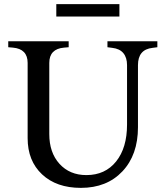

<svg xmlns="http://www.w3.org/2000/svg" viewBox="-20 -900 803 931"><path d="M372 11Q254 11 184 -54.5Q114 -120 114 -230V-595Q114 -629 96 -647.5Q78 -666 43 -669L20 -671V-700H313V-671L290 -669Q255 -666 237 -647.5Q219 -629 219 -595V-250Q219 -160 268.5 -105.5Q318 -51 399 -51Q490 -51 543 -117Q596 -183 596 -296V-584Q596 -621 578 -642.5Q560 -664 524 -668L501 -671V-700H743V-671L720 -668Q684 -664 666.5 -643Q649 -622 649 -584V-283Q649 -149 573.5 -69Q498 11 372 11ZM253 -880H559V-820H253Z"/></svg>

Font: Redaction
Style: Regular
Weight: 400
Designer: Jeremy Mickel / Forest Young
Foundry: MCKL
Version: Version 2.001; Redaction